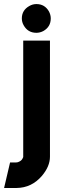

<svg xmlns="http://www.w3.org/2000/svg" viewBox="-61 -726 317 940"><path d="M52.7 -527.3H183.6V41Q183.6 88.9 143.6 135.7Q93.8 193.4 20.5 194.3H-41L-11.7 69.3H16.6Q22.5 69.3 26.9 67.9Q31.2 66.4 34.7 64.5Q38.1 62.5 41 60.5Q43.9 58.6 45.9 55.7Q47.9 52.7 49.3 50.3Q50.8 47.9 51.3 45.9Q51.8 43.9 52.7 43V41ZM45.9 -635.7Q45.9 -675.8 82 -696.3Q98.6 -706.1 117.2 -706.1Q158.2 -706.1 178.7 -669.9Q187.5 -653.3 187.5 -635.7Q187.5 -594.7 151.4 -574.2Q134.8 -565.4 117.2 -565.4Q75.2 -565.4 54.7 -602.5Q45.9 -618.2 45.9 -635.7Z"/></svg>

Font: Post No Bills Jaffna ExtraBold
Style: Regular
Weight: 800
Designer: Kosala Senevirathne, Siva Puranthara, Lasantha Premarathna, Tharique Azeez
Foundry: Mooniak
Version: Version 1.220 ; ttfautohint (v1.6)